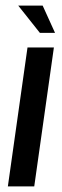

<svg xmlns="http://www.w3.org/2000/svg" viewBox="-20 -664 220 684"><path d="M8 0 78 -495H172L102 0ZM122 -547 45 -644H132L176 -547Z"/></svg>

Font: Alumni Sans Thin SemiBold
Style: Italic
Weight: 600
Italic angle: -8°
Version: Version 1.016